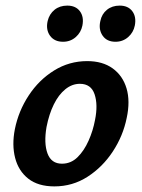

<svg xmlns="http://www.w3.org/2000/svg" viewBox="-20 -652 505 685"><path d="M174 13Q116 13 81 -14.5Q46 -42 34 -88.5Q22 -135 33 -191Q46 -256 82.5 -311.5Q119 -367 173 -400.5Q227 -434 291 -434Q346 -434 382 -408Q418 -382 431.5 -336.5Q445 -291 432 -231Q419 -167 382.5 -111.5Q346 -56 292.5 -21.5Q239 13 174 13ZM201 -68Q233 -68 256.5 -91Q280 -114 296 -150Q312 -186 319 -224Q330 -278 317.5 -315.5Q305 -353 265 -353Q237 -353 213 -333.5Q189 -314 172 -279.5Q155 -245 146 -199Q136 -141 149.5 -104.5Q163 -68 201 -68ZM205 -503Q174 -503 158.5 -524.5Q143 -546 150 -577Q156 -602 174.5 -617Q193 -632 220 -632Q250 -632 265 -612Q280 -592 274 -561Q269 -536 250 -519.5Q231 -503 205 -503ZM392 -503Q361 -503 346 -525Q331 -547 338 -577Q343 -602 361.5 -617Q380 -632 407 -632Q437 -632 452 -612Q467 -592 461 -561Q456 -536 437 -519.5Q418 -503 392 -503Z"/></svg>

Font: Ysabeau Office
Style: Bold Italic
Weight: 700
Italic angle: -12°
Designer: Christian Thalmann (Catharsis Fonts)
Version: Version 2.001;gftools[0.9.30]; featfreeze: tnum,lnum,ss02